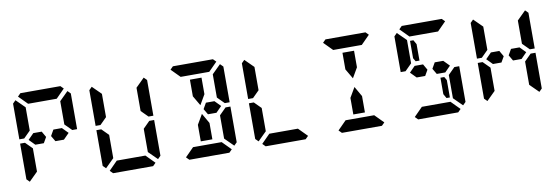

<svg xmlns="http://www.w3.org/2000/svg" viewBox="-67 -1512 5845 2023"><g transform="rotate(-10 2856.0 -500.0)"><path d="M561 -562 622 -500 561 -438H501H470L434 -499L470 -562H501H515ZM154 -526 151 -523H99V-905L130 -936L223 -844V-698V-608V-595ZM223 -302V-156L130 -64L99 -95V-477H151L161 -467L223 -405V-392ZM163 -969 194 -1000H346H470H622L653 -969L561 -876H554H501H470H346H315H262H255ZM686 -936 717 -905V-523H665L655 -533L593 -595V-608V-698V-830V-844ZM345 -562 381 -499 346 -438H315H255L194 -500L255 -562H301H315Z M970 -526 967 -523H915V-905L946 -936L1039 -844V-698V-608V-595ZM1409 -405 1481 -477H1533V-95L1502 -64L1409 -156V-170V-302V-392ZM1039 -302V-156L946 -64L915 -95V-477H967L977 -467L1039 -405V-392ZM1469 -31 1438 0H1286H1162H1010L979 -31L1071 -124H1377ZM1502 -936 1533 -905V-523H1481L1471 -533L1409 -595V-608V-698V-830V-844Z M2193 -562 2254 -500 2193 -438H2133H2102L2066 -499L2102 -562H2133H2147ZM1978 -731V-830H2102V-731V-653L2040 -546L1978 -652ZM2225 -405 2297 -477H2349V-95L2318 -64L2225 -156V-170V-302V-392ZM1795 -969 1826 -1000H1978H2102H2254L2285 -969L2193 -876H2186H2133H2102H1978H1947H1894H1887ZM2285 -31 2254 0H2102H1978H1826L1795 -31L1887 -124H2193ZM2318 -936 2349 -905V-523H2297L2287 -533L2225 -595V-608V-698V-830V-844ZM2102 -269V-170H1978V-269V-347L2040 -453L2102 -345Z M2602 -526 2599 -523H2547V-905L2578 -936L2671 -844V-698V-608V-595ZM2671 -302V-156L2578 -64L2547 -95V-477H2599L2609 -467L2671 -405V-392ZM3101 -31 3070 0H2918H2794H2642L2611 -31L2703 -124H3009Z M3610 -731V-830H3734V-731V-653L3672 -546L3610 -652ZM3427 -969 3458 -1000H3610H3734H3886L3917 -969L3825 -876H3818H3765H3734H3610H3579H3526H3519ZM3917 -31 3886 0H3734H3610H3458L3427 -31L3519 -124H3825ZM3734 -269V-170H3610V-269V-347L3672 -453L3734 -345Z M4643 -356V-170H4607L4581 -216V-392H4622ZM4641 -562 4702 -500 4641 -438H4581H4550L4514 -499L4550 -562H4581H4595ZM4234 -526 4231 -523H4179V-905L4210 -936L4303 -844V-698V-608V-595ZM4673 -405 4745 -477H4797V-95L4766 -64L4673 -156V-170V-302V-392ZM4243 -969 4274 -1000H4426H4550H4702L4733 -969L4641 -876H4634H4581H4550H4426H4395H4342H4335ZM4733 -31 4702 0H4550H4426H4274L4243 -31L4335 -124H4641ZM4425 -562 4461 -499 4426 -438H4395H4335L4274 -500L4335 -562H4381H4395ZM4333 -644V-830H4369L4395 -784V-608H4354Z M5457 -562 5518 -500 5457 -438H5397H5366L5330 -499L5366 -562H5397H5411ZM5050 -526 5047 -523H4995V-905L5026 -936L5119 -844V-698V-608V-595ZM5489 -405 5561 -477H5613V-95L5582 -64L5489 -156V-170V-302V-392ZM5119 -302V-156L5026 -64L4995 -95V-477H5047L5057 -467L5119 -405V-392ZM5582 -936 5613 -905V-523H5561L5551 -533L5489 -595V-608V-698V-830V-844ZM5241 -562 5277 -499 5242 -438H5211H5151L5090 -500L5151 -562H5197H5211Z"/></g></svg>

Font: DSEG14 Classic Mini
Style: Bold
Weight: 700
Designer: Keshikan(Twitter:@keshinomi_88pro)
Version: Version 0.46